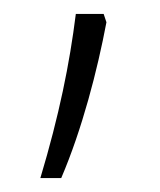

<svg xmlns="http://www.w3.org/2000/svg" viewBox="-20 -127 230 276"><path d="M133 -95 129 -107H89C80 -35 65 39 38 129H68C98 59 120 -26 133 -95Z"/></svg>

Font: Noto Sans Myanmar Condensed ExtraLight
Style: Regular
Weight: 200
Width: 3
Designer: Monotype Design Team
Foundry: Monotype Imaging Inc.
Version: Version 2.107